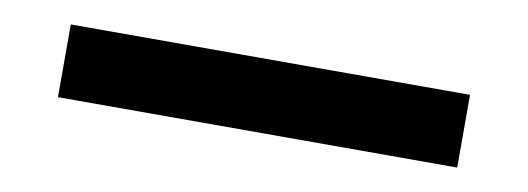

<svg xmlns="http://www.w3.org/2000/svg" viewBox="-27 -43 715 260"><g transform="rotate(10 330.5 87.0)"><path d="M56 137V37H605V137Z"/></g></svg>

Font: Firefly Display Medium
Style: Regular
Weight: 500
Designer: Colophon Foundry, Jonny Pinhorn
Foundry: Colophon Foundry
Version: Version 1.200; ttfautohint (v1.8.3)